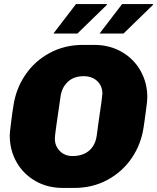

<svg xmlns="http://www.w3.org/2000/svg" viewBox="-20 -915 774 945"><path d="M289 10Q214 10 154.5 -24Q95 -58 61.5 -117Q28 -176 28 -248Q28 -262 33 -300Q38 -338 40 -355L46 -394Q58 -477 104 -545.5Q150 -614 224 -654Q298 -694 388 -694H444Q519 -694 578.5 -660Q638 -626 671.5 -567Q705 -508 705 -436Q705 -419 699 -375.5Q693 -332 691 -317L687 -290Q675 -206 629 -138Q583 -70 509.5 -30Q436 10 345 10ZM456 -247 466 -321Q484 -441 484 -454Q484 -492 458.5 -516Q433 -540 392 -540Q343 -540 313.5 -512Q284 -484 278 -440Q263 -338 256.5 -291.5Q250 -245 250 -233Q250 -196 274.5 -171.5Q299 -147 337 -147Q387 -147 418 -173Q449 -199 456 -247ZM505 -895 507 -892 361 -750H243L354 -895ZM732 -895 734 -892 588 -750H470L581 -895Z"/></svg>

Font: Chivo Black Italic
Style: Regular
Weight: 900
Italic angle: -8.05°
Designer: Hector Gatti
Foundry: Omnibus-Type
Version: Version 1.007